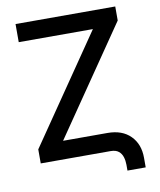

<svg xmlns="http://www.w3.org/2000/svg" viewBox="-91 -799 822 986"><g transform="rotate(-10 319.5 -306.5)"><path d="M57.9 -632.8V-727.3H577.8V-654.1L194.2 -94.5H425.4Q502.1 -94.5 545.3 -51.1Q588.4 -7.8 588.4 63.6V113.6H493.3V83.1Q493.3 61.8 487.4 42.8Q481.5 23.8 466.8 11.9Q452.1 0 425.4 0H61.1V-73.2L444.6 -632.8Z"/></g></svg>

Font: InterMG Medium
Style: Regular
Weight: 500
Designer: Rasmus Andersson
Foundry: rsms
Version: Version 3.019;December 26, 2023;FontCreator 15.0.0.2955 64-b